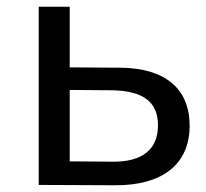

<svg xmlns="http://www.w3.org/2000/svg" viewBox="-20 -549 613 570"><path d="M187 -282 314 -281C403 -279 449 -248 449 -177C449 -105 402 -68 314 -69L187 -70ZM187 -529H95V0L321 1C463 2 543 -62 543 -176C543 -285 471 -347 337 -348L187 -349Z"/></svg>

Font: Montserrat-Alt1 Med
Style: Regular
Weight: 500
Designer: Differentunic
Foundry: Differentunic
Version: Version 7.222